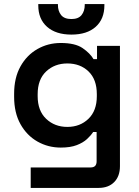

<svg xmlns="http://www.w3.org/2000/svg" viewBox="-20 -718 679 938"><path d="M49 -245V-260Q49 -338 80 -393.5Q111 -449 163 -478.5Q215 -508 277 -508Q347 -508 383.5 -483Q420 -458 437 -429H454V-494H566V94Q566 143 538 171.5Q510 200 462 200H130V100H423Q452 100 452 70V-73H435Q424 -56 405 -38.5Q386 -21 355 -9Q324 3 277 3Q215 3 163 -26.5Q111 -56 80 -111.5Q49 -167 49 -245ZM309 -98Q371 -98 412 -137.5Q453 -177 453 -248V-258Q453 -330 412.5 -369Q372 -408 309 -408Q247 -408 205.5 -369Q164 -330 164 -258V-248Q164 -177 205.5 -137.5Q247 -98 309 -98ZM329 -549Q253 -549 210 -587Q167 -625 167 -692V-698H263V-694Q263 -664 278.5 -644.5Q294 -625 329 -625Q363 -625 378.5 -644.5Q394 -664 394 -694V-698H490V-692Q490 -625 447.5 -587Q405 -549 329 -549Z"/></svg>

Font: Space Grotesk Light SemiBold
Style: Regular
Weight: 600
Version: Version 2.000